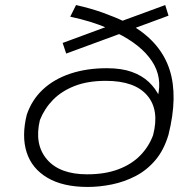

<svg xmlns="http://www.w3.org/2000/svg" viewBox="-20 -733 758 760"><path d="M327 7Q229 7 167.5 -29.5Q106 -66 85.5 -130Q65 -194 86 -279Q106 -338 150 -379Q194 -420 258.5 -441.5Q323 -463 403 -463Q461 -463 501.5 -448.5Q542 -434 569 -408.5Q596 -383 612 -349H604Q624 -427 581 -491.5Q538 -556 442 -603H465L242 -521L228 -563L407 -629L406 -621Q375 -635 337.5 -646.5Q300 -658 258 -667L281 -713Q339 -700 386.5 -683Q434 -666 474 -647L457 -648L634 -713L647 -671L509 -620L510 -628Q618 -561 651.5 -456.5Q685 -352 647 -200Q629 -139 595 -99Q561 -59 516.5 -36Q472 -13 423 -3Q374 7 327 7ZM325 -43Q395 -43 447.5 -62.5Q500 -82 534.5 -117Q569 -152 586 -198Q612 -298 562.5 -355.5Q513 -413 399 -413Q327 -413 275 -392.5Q223 -372 189.5 -337.5Q156 -303 138 -258Q115 -162 165.5 -102.5Q216 -43 325 -43Z"/></svg>

Font: Nunito Sans 7pt Expanded ExtraLight
Style: Italic
Weight: 250
Width: 7
Italic angle: -9°
Designer: Vernon Adams
Foundry: Vernon Adams
Version: Version 3.101;gftools[0.9.27]